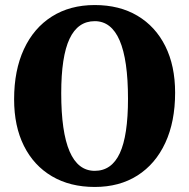

<svg xmlns="http://www.w3.org/2000/svg" viewBox="-20 -726 751 762"><path d="M356 16Q258 16 186 -26.5Q114 -69 75 -147Q36 -225 36 -332Q36 -447 75 -531Q114 -615 186 -660.5Q258 -706 356 -706Q454 -706 525.5 -663.5Q597 -621 636 -543Q675 -465 675 -358Q675 -243 636 -159Q597 -75 525.5 -29.5Q454 16 356 16ZM356 -48Q423 -48 455.5 -118Q488 -188 488 -334Q488 -642 356 -642Q289 -642 256 -572Q223 -502 223 -356Q223 -48 356 -48Z"/></svg>

Font: Platypi
Style: Bold
Weight: 700
Designer: David Sargent
Foundry: Bolt Cutter Type
Version: Version 1.200; ttfautohint (v1.8.4.7-5d5b)